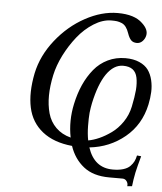

<svg xmlns="http://www.w3.org/2000/svg" viewBox="-57 -709 796 942"><g transform="rotate(5 341.0 -238.0)"><path d="M526.9 107.9Q557.1 107.9 578.6 101.3Q600.1 94.7 612.1 82.5Q624 70.3 630.1 57.9Q636.2 45.4 639.6 28.8L660.2 30.8Q646.5 80.1 639.2 112.8Q631.8 149.4 628.4 181.2L605 183.1Q607.4 169.9 599.6 158.9Q591.8 147.9 578.6 147.9H513.7Q434.1 147.9 386.5 110.1Q338.9 72.3 317.9 9.8Q227.1 1 171.4 -43.2Q115.7 -87.4 100.1 -159.7Q84.5 -231.9 104 -329.1Q122.6 -417.5 183.3 -494.1Q244.1 -570.8 325.2 -615Q406.2 -659.2 484.9 -659.2Q567.9 -659.2 606.9 -621.1Q640.1 -590.8 633.3 -561Q629.9 -544.9 618.2 -533Q606.4 -521 590.8 -521Q572.3 -521 562 -531.5Q551.8 -542 543.9 -564.9Q537.6 -583.5 528.8 -595.2Q520 -606.9 507.6 -612.1Q495.1 -617.2 484.4 -618.7Q473.6 -620.1 457 -620.1Q414.6 -620.1 370.4 -592.3Q326.2 -564.5 291.7 -521.2Q257.3 -478 231.4 -426.8Q206.1 -376 195.8 -328.1Q184.1 -273.4 183.6 -227.1Q183.1 -180.2 194.3 -139.6Q205.6 -99.1 234.4 -70.6Q263.2 -42 307.6 -30.3Q291.5 -111.8 309.6 -195.8Q320.8 -248.5 340.3 -292Q359.9 -335.4 387.9 -369.6Q416 -403.8 455.6 -422.9Q495.1 -441.9 542 -441.9Q581.5 -441.9 610.4 -429.2Q639.2 -416.5 654.3 -395.8Q669.4 -375 676.3 -346.2Q683.1 -317.4 681.9 -287.6Q680.7 -257.8 673.8 -225.1Q652.3 -124.5 577.6 -62.7Q502.9 -1 403.3 9.8Q435.5 107.9 526.9 107.9ZM394.5 -23.9Q419.9 -28.3 448.5 -41Q477.1 -53.7 507.1 -75.2Q537.1 -96.7 560.8 -131.3Q584.5 -166 593.3 -208Q603.5 -256.8 606.4 -291Q608.9 -325.2 603.5 -351.6Q598.1 -377.9 580.8 -390.9Q563.5 -403.8 533.7 -403.8Q487.8 -403.8 452.1 -353Q417.5 -302.7 397 -207Q392.6 -186 389.6 -159.7Q387.2 -132.8 387.7 -94.5Q388.2 -56.2 394.5 -23.9Z"/></g></svg>

Font: Linux Biolinum G
Style: Italic
Weight: 400
Italic angle: -12°
Designer: Philipp H. Poll
Foundry: Philipp H. Poll
Version: Version 0.5.1